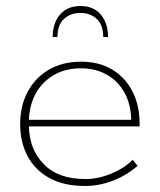

<svg xmlns="http://www.w3.org/2000/svg" viewBox="-20 -608 531 638"><path d="M263 10Q192 10 144 -16.5Q96 -43 71.5 -89.5Q47 -136 47 -196Q47 -256 72 -303Q97 -350 142.5 -376.5Q188 -403 249 -403Q310 -403 353.5 -376.5Q397 -350 420.5 -303.5Q444 -257 444 -195V-188H76Q78 -111 125 -63Q173 -13 264 -13Q306 -13 349.5 -31Q393 -49 421 -77L437 -57Q402 -26 356 -8Q310 10 263 10ZM76 -210H416Q415 -261 394 -299.5Q373 -338 335.5 -359.5Q298 -381 249 -381Q196 -381 157 -357.5Q118 -334 97 -294Q78 -257 76 -210ZM155 -485Q155 -531 179.5 -559.5Q204 -588 247 -588Q291 -588 315 -559.5Q339 -531 339 -485H323Q323 -525 301.5 -545Q280 -565 247 -565Q214 -565 192.5 -545Q171 -525 171 -485Z"/></svg>

Font: Rokkitt SemiBold Thin
Style: Regular
Weight: 250
Version: Version 3.103